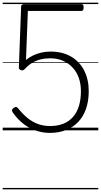

<svg xmlns="http://www.w3.org/2000/svg" viewBox="-20 -968 750 1426"><path d="M350 19Q312 19 275 10Q238 1 203 -17Q168 -35 137 -62.5Q106 -90 79 -127Q71 -137 69 -146Q67 -155 80 -165Q89 -173 97.5 -173.5Q106 -174 115 -163Q151 -118 187 -89.5Q223 -61 263.5 -46.5Q304 -32 352 -32Q409 -32 451.5 -49.5Q494 -67 523 -100.5Q552 -134 566.5 -182Q581 -230 581 -291Q581 -344 565.5 -388.5Q550 -433 520 -465.5Q490 -498 448 -516.5Q406 -535 352 -535Q315 -535 280.5 -526.5Q246 -518 217 -500Q188 -482 164 -455Q156 -446 145.5 -445.5Q135 -445 127.5 -451Q120 -457 120 -465L137 -920Q137 -928 143 -932.5Q149 -937 159 -937H585Q593 -937 597 -932Q601 -927 601 -914Q601 -900 597.5 -893.5Q594 -887 585 -887H187L173 -523Q195 -541 223.5 -555Q252 -569 285.5 -577Q319 -585 354 -585Q444 -585 507.5 -548Q571 -511 605 -444.5Q639 -378 639 -291Q639 -218 619 -160Q599 -102 560.5 -62Q522 -22 469 -1.5Q416 19 350 19ZM0 428H710V438H0ZM0 -20H710V0H0ZM0 -505H710V-500H0ZM0 -948H710V-938H0Z"/></svg>

Font: Playwrite US Modern Guides
Style: Regular
Weight: 400
Designer: Veronika Burian, José Scaglione
Foundry: TypeTogether
Version: Version 1.003